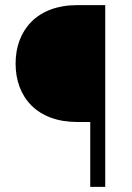

<svg xmlns="http://www.w3.org/2000/svg" viewBox="-20 -731 516 751"><path d="M391.6 -710.9H281.2C125.5 -710.9 41 -613.3 41 -482.4C41 -350.6 125.5 -253.9 281.2 -253.9H333V0H391.6Z"/></svg>

Font: Vazirmatn ExtraLight
Style: Regular
Weight: 200
Designer: Saber Rastikerdar
Foundry: Saber Rastikerdar
Version: Version 33.003